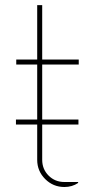

<svg xmlns="http://www.w3.org/2000/svg" viewBox="-20 -738 390 768"><path d="M295 -480H148.8V-260H293.8V-240H148.8V-98.8Q148.8 -61.2 174.4 -35.6Q200 -10 237.5 -10H292.5V-6.2Q268.8 10 237.5 10Q192.5 10 160.6 -21.9Q128.8 -53.8 128.8 -98.8V-240H43.8V-260H128.8V-480H45V-500H128.8V-717.5H148.8V-500H295Z"/></svg>

Font: Now Thin
Style: Regular
Weight: 250
Designer: Alfredo Marco Pradil
Foundry: Alfredo Marco Pradil
Version: Version 1.002;PS 001.002;hotconv 1.0.88;makeotf.lib2.5.64775